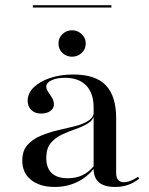

<svg xmlns="http://www.w3.org/2000/svg" viewBox="-20 -718 583 749"><path d="M261.3 -496.8Q239.5 -496.8 223.8 -511.3Q208.1 -525.8 208.1 -548.4Q208.1 -570.2 223.8 -585.1Q239.5 -600 261.3 -600Q282.3 -600 298.4 -585.1Q314.5 -570.2 314.5 -548.4Q314.5 -525.8 298.4 -511.3Q282.3 -496.8 261.3 -496.8ZM345.2 -207.3V-298.4Q345.2 -354.8 316.1 -384.7Q287.1 -414.5 233.1 -414.5Q201.6 -414.5 181 -404.8Q160.5 -395.2 160.5 -379.8Q160.5 -370.2 168.1 -359.3Q175.8 -348.4 183.1 -336.3Q190.3 -324.2 190.3 -310.5Q190.3 -295.2 176.6 -285.1Q162.9 -275 140.3 -275Q116.9 -275 102.4 -288.7Q87.9 -302.4 87.9 -325Q87.9 -354 111.3 -377Q134.7 -400 175 -413.7Q215.3 -427.4 265.3 -427.4Q353.2 -427.4 393.1 -385.1Q433.1 -342.7 433.1 -257.3V-207.3ZM193.5 11.3Q135.5 11.3 101.2 -16.1Q66.9 -43.5 66.9 -91.9Q66.9 -129.8 87.1 -152.4Q107.3 -175 138.7 -188.3Q170.2 -201.6 205.2 -209.7Q240.3 -217.7 272.6 -225.8Q304.8 -233.9 325.4 -247.6Q346 -261.3 346.8 -283.9L347.6 -268.5Q341.9 -247.6 321.4 -235.5Q300.8 -223.4 273.8 -214.1Q246.8 -204.8 221 -192.7Q195.2 -180.6 177.8 -159.7Q160.5 -138.7 160.5 -101.6Q160.5 -63.7 181.5 -43.1Q202.4 -22.6 244.4 -22.6Q276.6 -22.6 302 -34.7Q327.4 -46.8 348.4 -73.4V-62.9Q320.2 -26.6 280.6 -7.7Q241.1 11.3 193.5 11.3ZM433.1 -43.5Q433.1 -25 440.7 -16.1Q448.4 -7.3 463.7 -7.3Q475.8 -7.3 489.1 -12.5Q502.4 -17.7 518.5 -28.2L523.4 -21Q500.8 -4 478.6 3.6Q456.5 11.3 429 11.3Q387.1 11.3 366.1 -6.5Q345.2 -24.2 345.2 -59.7V-207.3H433.1ZM108.1 -688.7V-697.6H414.5V-688.7Z"/></svg>

Font: Playfair 144pt SemiExpanded Medium
Style: Regular
Weight: 500
Width: 6
Designer: Claus Eggers Sørensen
Foundry: Claus Eggers Sørensen
Version: Version 2.203